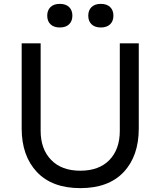

<svg xmlns="http://www.w3.org/2000/svg" viewBox="-20 -954 829 992"><path d="M92 -290V-730H190V-278Q190 -184 244 -128Q298 -72 395 -72Q492 -72 545.5 -127.5Q599 -183 599 -278V-730H697V-290Q697 -148 619 -65Q541 18 395 18Q249 18 170.5 -65.5Q92 -149 92 -290ZM224 -873Q224 -901 241 -917.5Q258 -934 289 -934Q320 -934 337 -917.5Q354 -901 354 -873Q354 -845 337 -828.5Q320 -812 289 -812Q258 -812 241 -828.5Q224 -845 224 -873ZM436 -873Q436 -901 453 -917.5Q470 -934 501 -934Q532 -934 549 -917.5Q566 -901 566 -873Q566 -845 549 -828.5Q532 -812 501 -812Q470 -812 453 -828.5Q436 -845 436 -873Z"/></svg>

Font: Sora-SIA
Style: Regular
Weight: 400
Designer: Jonathan Barnbrook, Julián Moncada
Foundry: Barnbrook Fonts
Version: Version 2.000